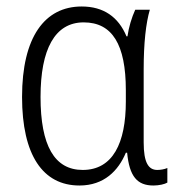

<svg xmlns="http://www.w3.org/2000/svg" viewBox="-20 -562 545 592"><path d="M225 10C301 10 345 -36 368 -91H372C379 -18 403 10 453 10C470 10 488 6 496 1V-44C487 -40 475 -38 465 -38C438 -38 423 -60 423 -123V-348C423 -430 430 -491 442 -532H397C386 -508 377 -478 373 -450H370C345 -510 299 -542 232 -542C118 -542 48 -448 48 -263C48 -84 112 10 225 10ZM235 -38C148 -38 105 -113 105 -263C105 -410 149 -493 238 -493C326 -493 368 -425 368 -284V-249C368 -121 328 -38 235 -38Z"/></svg>

Font: Noto Sans Display SemiCondensed Light
Style: Regular
Weight: 300
Width: 4
Designer: Monotype Design Team
Foundry: Monotype Imaging Inc.
Version: Version 1.900